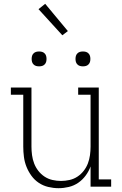

<svg xmlns="http://www.w3.org/2000/svg" viewBox="-20 -979 640 1007"><path d="M287 8Q260 8 233 1.5Q206 -5 183.5 -20Q161 -35 145 -57Q129 -79 119 -104Q109 -129 105.5 -156Q102 -183 102 -210V-482H37V-520H145V-210Q145 -188 148 -165.5Q151 -143 159 -122Q167 -101 181 -83Q195 -65 214 -52.5Q233 -40 255.5 -35Q278 -30 300 -30Q322 -30 344.5 -35Q367 -40 386 -52.5Q405 -65 419 -83Q433 -101 441 -122Q449 -143 452 -165.5Q455 -188 455 -210V-482H390V-520H498V-38H563V0H455V-106Q446 -81 429.5 -58.5Q413 -36 390.5 -20.5Q368 -5 341 1.5Q314 8 287 8ZM415 -631Q407 -631 399.5 -633Q392 -635 386 -641Q380 -647 378 -654.5Q376 -662 376 -670Q376 -678 378 -685.5Q380 -693 386 -699Q392 -705 399.5 -707Q407 -709 415 -709Q423 -709 430.5 -707Q438 -705 444 -699Q450 -693 452 -685.5Q454 -678 454 -670Q454 -662 452 -654.5Q450 -647 444 -641Q438 -635 430.5 -633Q423 -631 415 -631ZM185 -631Q177 -631 169.5 -633Q162 -635 156 -641Q150 -647 148 -654.5Q146 -662 146 -670Q146 -678 148 -685.5Q150 -693 156 -699Q162 -705 169.5 -707Q177 -709 185 -709Q193 -709 200.5 -707Q208 -705 214 -699Q220 -693 222 -685.5Q224 -678 224 -670Q224 -662 222 -654.5Q220 -647 214 -641Q208 -635 200.5 -633Q193 -631 185 -631ZM307 -794 182 -931 217 -959 336 -816Z"/></svg>

Font: Iosevka Etoile Extralight
Style: Regular
Weight: 200
Designer: Belleve Invis
Foundry: Belleve Invis
Version: Version 22.1.2; ttfautohint (v1.8.4)